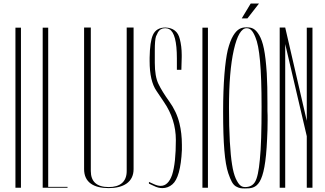

<svg xmlns="http://www.w3.org/2000/svg" viewBox="-20 -1063 1839 1087"><path d="M98.6 0V-906.2H67.4V0Z M221.7 0H362.3V-4.9H252.9V-906.2H221.7Z M456.1 -105.5C456.1 -30.3 510.7 2 595.7 2C677.7 2 736.3 -31.2 736.3 -105.5V-506.8V-907.2H697.3V-501V-94.7C697.3 -33.2 659.2 -3.9 595.7 -3.9C528.3 -3.9 494.1 -34.2 494.1 -94.7V-501V-907.2H456.1V-505.9V-105.5Z M850.6 -10.7C867.2 -2 883.8 2 899.4 2C919.9 2 939.5 -4.9 956.1 -19.5C986.3 -44.9 1004.9 -109.4 1009.8 -213.9V-243.2C1009.8 -287.1 1004.9 -328.1 996.1 -364.3C985.4 -409.2 965.8 -450.2 938.5 -488.3C911.1 -526.4 890.6 -559.6 877 -587.9C863.3 -616.2 856.4 -656.2 856.4 -707V-777.3C856.4 -816.4 858.4 -842.8 863.3 -857.4C868.2 -868.2 872.1 -877 875 -881.8C880.9 -890.6 886.7 -895.5 891.6 -897.5C904.3 -905.3 925.8 -905.3 938.5 -897.5C966.8 -882.8 981.4 -827.1 981.4 -732.4V-668H1006.8L1008.8 -740.2V-752C1008.8 -785.2 1004.9 -815.4 998 -841.8C988.3 -883.8 960.9 -905.3 917 -907.2C882.8 -907.2 858.4 -893.6 845.7 -865.2C834 -838.9 828.1 -795.9 827.1 -736.3V-716.8C827.1 -642.6 839.8 -585.9 866.2 -547.9L908.2 -485.4C953.1 -419.9 975.6 -347.7 975.6 -270.5C975.6 -183.6 968.8 -117.2 954.1 -72.3C939.5 -31.2 918 -10.7 889.6 -10.7C878.9 -10.7 866.2 -13.7 853.5 -19.5L823.2 -33.2V-23.4Z M1157.2 0V-906.2H1126V0Z M1243.2 -431.6C1243.2 -251 1252 -142.6 1272.5 -82C1287.1 -40 1296.9 -19.5 1315.4 -7.8C1335 2.9 1344.7 3.9 1367.2 3.9C1432.6 3.9 1480.5 -4.9 1492.2 -276.4C1494.1 -308.6 1495.1 -345.7 1495.1 -385.7C1495.1 -402.3 1495.1 -418.9 1494.1 -435.5V-478.5C1494.1 -543 1493.2 -599.6 1490.2 -649.4C1482.4 -767.6 1469.7 -826.2 1447.3 -864.3C1424.8 -902.3 1404.3 -908.2 1376 -908.2C1345.7 -908.2 1323.2 -899.4 1299.8 -860.4C1288.1 -840.8 1278.3 -814.5 1269.5 -780.3C1253.9 -712.9 1243.2 -592.8 1243.2 -431.6ZM1276.4 -454.1C1276.4 -589.8 1285.2 -698.2 1303.7 -780.3C1322.3 -862.3 1346.7 -903.3 1376 -903.3C1395.5 -903.3 1410.2 -891.6 1425.8 -852.5C1449.2 -798.8 1460.9 -678.7 1460.9 -458C1460.9 -324.2 1458 -225.6 1451.2 -160.2C1445.3 -95.7 1436.5 -53.7 1423.8 -33.2C1412.1 -13.7 1393.6 -3.9 1368.2 -3.9C1347.7 -3.9 1333 -12.7 1314.5 -52.7C1305.7 -73.2 1298.8 -98.6 1293.9 -130.9C1283.2 -196.3 1276.4 -306.6 1276.4 -454.1ZM1348.6 -959H1380.9L1446.3 -1043H1399.4Z M1594.7 0V-813.5L1716.8 -292V0H1749V-906.2H1716.8V-378.9L1594.7 -907.2H1563.5V0Z"/></svg>

Font: Caledo
Style: Light
Weight: 300
Designer: BSozoo
Foundry: BSozoo
Version: Version 002.000